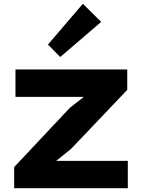

<svg xmlns="http://www.w3.org/2000/svg" viewBox="-20 -997 752 1017"><path d="M657 -145V0H55V-112L350 -426L423 -483L424 -484H62V-629H654V-521L356 -208L279 -146L280 -145ZM419 -977 516 -881 299 -695 234 -761Z"/></svg>

Font: Sinkin Sans 700 Bold
Style: Bold
Weight: 700
Designer: Keith Bates
Foundry: K-Type
Version: Sinkin Sans (version 1.0)  by Keith Bates   •   © 2014   www